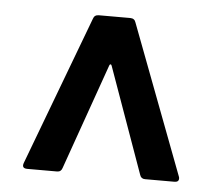

<svg xmlns="http://www.w3.org/2000/svg" viewBox="-38 -741 541 481"><g transform="rotate(5 232.5 -500.5)"><path d="M37 -315 178 -690Q181 -700 192 -700H271Q282 -700 285 -690L427 -315Q428 -313 428 -310Q428 -301 417 -301H343Q333 -301 330 -311L235 -577Q234 -580 232 -580Q230 -580 229 -577L135 -311Q132 -301 122 -301H47Q32 -301 37 -315Z"/></g></svg>

Font: Amber EN SemiBold
Style: Regular
Weight: 600
Designer: Jeremy Tribby
Foundry: Tribby Type
Version: Version 1.408 November 24, 2021